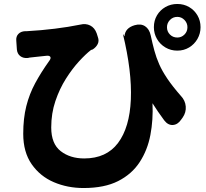

<svg xmlns="http://www.w3.org/2000/svg" viewBox="-20 -864 1040 967"><path d="M821 -727Q821 -705 836 -690Q851 -675 873 -675Q894 -675 909 -690Q924 -705 924 -727Q924 -748 909 -763.5Q894 -779 873 -779Q851 -779 836 -763.5Q821 -748 821 -727ZM755 -727Q755 -760 770.5 -786.5Q786 -813 813 -828.5Q840 -844 873 -844Q906 -844 932.5 -828.5Q959 -813 974.5 -786.5Q990 -760 990 -727Q990 -695 974.5 -668Q959 -641 932.5 -625Q906 -609 873 -609Q840 -609 813 -625Q786 -641 770.5 -668Q755 -695 755 -727ZM62 -659Q60 -680 72.5 -693Q85 -706 107 -707Q108 -707 109.5 -707Q111 -707 116 -707Q188 -711 256.5 -719.5Q325 -728 384 -740Q412 -747 434.5 -735.5Q457 -724 467 -696L473 -677Q480 -658 472 -642Q464 -626 447 -615Q445 -615 442 -613.5Q439 -612 438 -612Q412 -592 378 -555Q344 -518 312 -467.5Q280 -417 259 -355Q238 -293 238 -222Q238 -140 285.5 -103Q333 -66 404 -66Q516 -66 574.5 -144Q633 -222 639 -363Q645 -504 599 -693L607 -681Q610 -723 658 -737Q689 -746 710.5 -732Q732 -718 739 -686Q748 -644 757.5 -609Q767 -574 782 -540Q797 -506 823 -467.5Q849 -429 891 -381Q913 -358 915.5 -328Q918 -298 900 -272L892 -261Q875 -236 850.5 -234.5Q826 -233 807 -258Q773 -304 748 -344Q752 -261 737.5 -184.5Q723 -108 683.5 -47.5Q644 13 575 48Q506 83 401 83Q320 83 251 53.5Q182 24 139.5 -37Q97 -98 97 -190Q97 -268 112.5 -329.5Q128 -391 157.5 -445.5Q187 -500 227 -556Q238 -570 233.5 -577.5Q229 -585 213 -583Q191 -581 170.5 -578.5Q150 -576 129 -574Q125 -573 123 -572.5Q121 -572 119 -572Q97 -570 82 -581.5Q67 -593 65 -615Z"/></svg>

Font: Chiron GoRound TC EB
Style: Regular
Weight: 700
Designer: Ryoko NISHIZUKA 西塚涼子 (kana, bopomofo & ideographs); Paul D. Hunt (Latin, Greek & Cyrillic); Sandoll Communications 산돌커뮤니
Foundry: Adobe
Version: Version 1.000;hotconv 1.1.1;makeotfexe 2.6.0